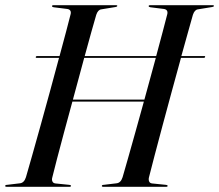

<svg xmlns="http://www.w3.org/2000/svg" viewBox="-29 -720 844 740"><path d="M172.5 -36Q170 -27.5 173 -20.8Q176 -14 184.5 -13L238.5 -7.5Q244.5 -7 244.5 -3.5Q244.5 0 239.5 0H-3.5Q-9 0 -9 -3Q-9 -7.5 -2.5 -7.5L47.5 -13.5Q64 -15 71 -37Q80 -68 94.8 -120.2Q109.5 -172.5 127.5 -236.8Q145.5 -301 163.8 -368.5Q182 -436 198.5 -497H112Q108 -497 109 -500.5Q109.5 -504 114 -504H200.5Q214.5 -556 225.8 -598.2Q237 -640.5 243.5 -666.5Q246.5 -683 230 -685.5L178 -692Q171.5 -693 171.5 -696.5Q171.5 -700 176.5 -700H418.5Q423 -700 423 -697.5Q423 -694 416.5 -693L361.5 -684Q348.5 -682.5 342 -663Q334.5 -638 323 -596.5Q311.5 -555 297.5 -504H573Q587 -556 598.2 -598.2Q609.5 -640.5 616 -666.5Q619 -683 602.5 -685.5L550.5 -692Q544 -693 544 -696.5Q544 -700 549 -700H791Q795.5 -700 795.5 -697.5Q795.5 -694 789 -693L734 -684Q721 -682.5 714.5 -663Q707.5 -638 695.8 -596.5Q684 -555 670 -504H758.5Q762.5 -504 761.5 -500.5Q761 -497 756.5 -497H668.5Q651.5 -435.5 633 -367.5Q614.5 -299.5 597.2 -235Q580 -170.5 566.2 -118.2Q552.5 -66 545 -36Q543 -27.5 545.8 -20.8Q548.5 -14 557 -13L611 -7.5Q617 -7 617 -3.5Q617 0 612 0H369Q363.5 0 363.5 -3Q363.5 -7.5 370 -7.5L420 -13.5Q436.5 -15 443.5 -37Q451.5 -64.5 464.5 -110.2Q477.5 -156 493.2 -212.2Q509 -268.5 525.5 -328.5H250Q233.5 -268 218.2 -211.2Q203 -154.5 191 -108.8Q179 -63 172.5 -36ZM252 -336H527.5Q551 -421 571.5 -497H295.5Q285.5 -459 274.2 -418Q263 -377 252 -336Z"/></svg>

Font: Fraunces 144pt S000
Style: Italic
Weight: 400
Italic angle: -16°
Version: Version 1.000; ttfautohint (v1.8.3)